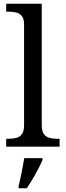

<svg xmlns="http://www.w3.org/2000/svg" viewBox="-20 -780 350 1021"><path d="M13 0V-42H26Q49 -42 67.5 -47Q86 -52 97 -67.5Q108 -83 108 -114V-650Q108 -680 96.5 -694.5Q85 -709 66.5 -713.5Q48 -718 26 -718H13V-760H202V-114Q202 -83 213 -67.5Q224 -52 243 -47Q262 -42 284 -42H297V0ZM79 208Q85 186 90 161Q95 136 100 110.5Q105 85 109 61H206V71Q197 92 183 119Q169 146 153 173Q137 200 123 221H79Z"/></svg>

Font: Noto Serif Myanmar
Style: Regular
Weight: 400
Designer: Ben Mitchell and the Monotype Design Team
Foundry: Monotype Imaging Inc.
Version: Version 2.106